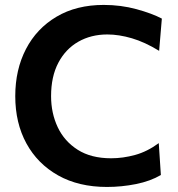

<svg xmlns="http://www.w3.org/2000/svg" viewBox="-20 -747 724 780"><path d="M414.5 12.5Q299.5 12.5 216 -34.5Q132.5 -81.5 87.2 -164.5Q42 -247.5 42 -356.5Q42 -464 85.5 -547.8Q129 -631.5 209.8 -679.2Q290.5 -727 401.5 -727Q471 -727 534.2 -709.8Q597.5 -692.5 637.5 -671.5L626.5 -540.5Q568.5 -576 515.8 -591.5Q463 -607 416 -607Q350 -607 298.2 -577.5Q246.5 -548 217 -492Q187.5 -436 187.5 -356.5Q187.5 -287.5 214.5 -230.2Q241.5 -173 295.8 -138.5Q350 -104 431.5 -104Q479.5 -104 528.8 -117.5Q578 -131 625 -165.5L633.5 -36Q591 -11 532.5 0.8Q474 12.5 414.5 12.5Z"/></svg>

Font: Heraclito SemiBold
Style: Regular
Weight: 600
Designer: Kostas Bartsokas (font) & Cristiano Sobral (main changes)
Foundry: Kostas Bartsokas (font) & Cristiano Sobral (main changes)
Version: Version 1.00;July 8, 2020;FontCreator 13.0.0.2655 64-bit